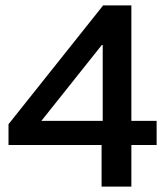

<svg xmlns="http://www.w3.org/2000/svg" viewBox="-20 -695 615 715"><path d="M358.3 0V-155H11.7V-232.5L364.2 -675H469.2V-245H563.3V-155H469.2V0ZM134.2 -245H362.5V-527.5H359.2Z"/></svg>

Font: Funnel Display Light Medium
Style: Regular
Weight: 500
Version: Version 1.000